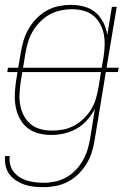

<svg xmlns="http://www.w3.org/2000/svg" viewBox="-23 -548 543 791"><path d="M157 223Q136 223 116 221Q96 219 77.5 212.5Q59 206 43 195.5Q27 185 15.5 169.5Q4 154 0 135Q-4 116 -2 95H17Q15 113 19 130Q23 147 33.5 160Q44 173 58 182Q72 191 88.5 196Q105 201 123 203Q141 205 158 205Q181 205 204 200Q227 195 248.5 183.5Q270 172 287.5 154Q305 136 317.5 114.5Q330 93 337 70.5Q344 48 348 25L368 -100Q355 -75 336 -53.5Q317 -32 292.5 -18Q268 -4 241 2Q214 8 188 8Q161 8 136 1.5Q111 -5 91 -20.5Q71 -36 59 -58.5Q47 -81 42 -106.5Q37 -132 38 -159Q39 -186 43 -213L49 -251H7L10 -269H52L63 -333Q67 -358 74.5 -382.5Q82 -407 95.5 -430Q109 -453 128 -472.5Q147 -492 170.5 -505Q194 -518 219.5 -523Q245 -528 270 -528Q298 -528 325 -520.5Q352 -513 371.5 -496Q391 -479 403 -455Q415 -431 419 -404L438 -520H458L416 -269H466L463 -251H413L367 28Q363 53 355.5 78Q348 103 334 126Q320 149 300.5 168.5Q281 188 257 200.5Q233 213 207.5 218Q182 223 157 223ZM396 -269 403 -309Q407 -333 408 -357.5Q409 -382 405 -405Q401 -428 390 -448.5Q379 -469 361.5 -483.5Q344 -498 321 -504Q298 -510 273 -510Q250 -510 226.5 -505Q203 -500 182 -488.5Q161 -477 143 -459Q125 -441 112.5 -420Q100 -399 93 -376Q86 -353 82 -330L72 -269ZM192 -10Q215 -10 238.5 -14.5Q262 -19 283.5 -31Q305 -43 323 -60.5Q341 -78 353.5 -99Q366 -120 372.5 -143Q379 -166 383 -189L393 -251H69L62 -210Q59 -186 57.5 -161.5Q56 -137 60.5 -114Q65 -91 75.5 -71Q86 -51 103.5 -36.5Q121 -22 144 -16Q167 -10 192 -10Z"/></svg>

Font: Iosevka Thin
Style: Italic
Weight: 100
Italic angle: -9°
Monospace: yes
Designer: Belleve Invis
Foundry: Belleve Invis
Version: Version 32.5.0; ttfautohint (v1.8.4)